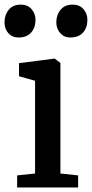

<svg xmlns="http://www.w3.org/2000/svg" viewBox="-37 -827 406 847"><path d="M0 0ZM54.7 -806.6H55.2Q85 -806.6 102.3 -786.6Q119.6 -766.6 119.6 -739.3Q119.6 -705.1 100.3 -683.3Q81.1 -661.6 44.9 -661.6H44.4Q16.6 -661.6 -0.2 -680.7Q-17.1 -699.7 -17.1 -728.5Q-17.1 -761.2 1.5 -783.9Q20 -806.6 54.7 -806.6ZM283.2 -806.6H283.7Q314 -806.6 331.3 -786.6Q348.6 -766.6 348.6 -739.3Q348.6 -705.1 329.3 -683.3Q310.1 -661.6 272.9 -661.6H272.5Q245.6 -661.6 228.5 -681.2Q211.4 -700.7 211.4 -728.5Q211.4 -761.2 230.2 -783.9Q249 -806.6 283.2 -806.6ZM117.7 -61.5V-470.7L46.9 -490.7V-548.3L202.1 -568.4H204.6L229.5 -549.3V-61.5L307.6 -53.2V0H38.6V-53.2Z"/></svg>

Font: Merriweather
Style: Regular
Weight: 400
Designer: Eben Sorkin
Foundry: Eben Sorkin
Version: Version 1.584; ttfautohint (v1.6)